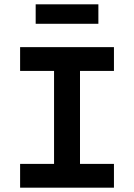

<svg xmlns="http://www.w3.org/2000/svg" viewBox="-20 -868 620 888"><path d="M73 0V-110H230V-540H73V-650H507V-540H350V-110H507V0ZM145 -758V-848H435V-758Z"/></svg>

Font: Sometype Mono
Style: Bold
Weight: 700
Monospace: yes
Designer: Ryoichi Tsunekawa
Foundry: Dharma Type
Version: Version 1.000; ttfautohint (v1.8.3)